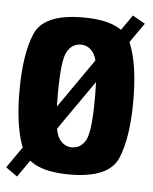

<svg xmlns="http://www.w3.org/2000/svg" viewBox="-55 -669 587 739"><g transform="rotate(5 238.0 -299.0)"><path d="M-6.3 -2.7 38.3 29.1 477.1 -599.7 428.8 -627.2ZM238.7 3.7Q390.3 3.7 424.6 -76.6Q458.9 -157 458.9 -300Q458.9 -443.5 424.6 -523.3Q390.3 -603.1 238.7 -603.1Q87.9 -603.1 53.5 -523.3Q19 -443.5 19 -300Q19 -157 53.5 -76.6Q87.9 3.7 238.7 3.7ZM238.7 -101.3Q204.6 -101.3 185.9 -135.3Q167.2 -169.2 167.2 -299.6Q167.2 -430.1 185.9 -464.1Q204.6 -498.1 238.7 -498.1Q273.6 -498.1 292.2 -464.1Q310.7 -430.1 310.7 -299.6Q310.7 -169.2 292.2 -135.3Q273.6 -101.3 238.7 -101.3Z"/></g></svg>

Font: Anybody Thin Condensed
Style: Regular
Weight: 100
Width: 3
Version: Version 1.113;gftools[0.9.25]